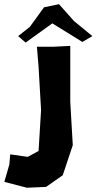

<svg xmlns="http://www.w3.org/2000/svg" viewBox="-122 -711 452 899"><path d="M-37.1 -542 -2 -511.7 123 -601.6 263.7 -514.6 310.5 -542 224.6 -612.3 154.3 -691.4 84 -676.8 17.6 -585ZM50.8 -492.2 58.6 -398.4 70.3 -195.3 58.6 -3.9 7.8 23.4 -74.2 11.7 -78.1 58.6 -101.6 140.6 3.9 168 93.8 164.1 171.9 109.4 218.8 -31.2 207 -234.4V-496.1L128.9 -492.2Z"/></svg>

Font: MaokenAssortedSans-TC
Style: Regular
Weight: 500
Version: Version 0.83